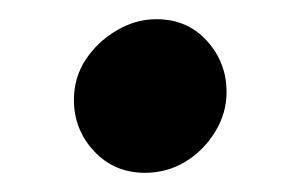

<svg xmlns="http://www.w3.org/2000/svg" viewBox="-20 -396 306 200"><path d="M131 -216Q99 -216 78 -238.5Q57 -261 57 -292Q57 -315 69 -333.5Q81 -352 101 -364Q121 -376 143 -376Q175 -376 195.5 -353.5Q216 -331 216 -300Q216 -278 204 -258.5Q192 -239 173 -227.5Q154 -216 131 -216Z"/></svg>

Font: MuseoModerno Thin Medium
Style: Italic
Weight: 500
Italic angle: -9°
Version: Version 1.003